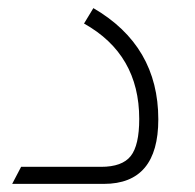

<svg xmlns="http://www.w3.org/2000/svg" viewBox="-20 -453 480 473"><path d="M10 0 32 -42H229Q281 -42 302 -68.5Q323 -95 323 -160Q323 -319 187 -395L210 -433Q370 -340 370 -159Q370 0 236 0Z"/></svg>

Font: Tajawal Light
Style: Regular
Weight: 300
Designer: Boutros Fonts
Foundry: Created by Boutros International 2017
Version: Version 1.700